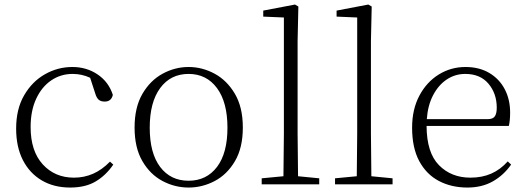

<svg xmlns="http://www.w3.org/2000/svg" viewBox="-20 -820 2337 854"><path d="M292 14.2Q219.7 14.2 165.8 -17.6Q111.8 -49.3 81.8 -107.9Q51.8 -166.5 51.8 -248Q51.8 -335 87.4 -396.2Q123 -457.5 179.9 -489.7Q236.8 -522 301.8 -522Q365.2 -522 414.3 -488.8Q463.4 -455.6 481.9 -397.9Q475.1 -368.2 445.8 -368.2Q428.2 -368.2 418.7 -376.7Q409.2 -385.3 403.8 -403.8L380.9 -474.1Q344.2 -491.2 303.2 -491.2Q250 -491.2 207.8 -462.4Q165.5 -433.6 140.9 -380.6Q116.2 -327.6 116.2 -254.9Q116.2 -147.9 170.2 -88.9Q224.1 -29.8 309.1 -29.8Q354 -29.8 393.8 -47.1Q433.6 -64.5 469.2 -101.1L483.9 -87.9Q451.7 -40.5 406 -13.2Q360.4 14.2 292 14.2Z M818.8 14.2Q757.8 14.2 702.9 -14.9Q647.9 -43.9 613.3 -103.3Q578.6 -162.6 578.6 -252.9Q578.6 -342.8 613.5 -402.6Q648.4 -462.4 703.4 -492.2Q758.3 -522 818.8 -522Q879.4 -522 934.6 -492.2Q989.7 -462.4 1024.9 -402.6Q1060.1 -342.8 1060.1 -252.9Q1060.1 -162.6 1025.1 -103.3Q990.2 -43.9 935.1 -14.9Q879.9 14.2 818.8 14.2ZM818.8 -16.1Q898.4 -16.1 945.1 -77.4Q991.7 -138.7 991.7 -252Q991.7 -365.2 945.1 -428.2Q898.4 -491.2 818.8 -491.2Q738.8 -491.2 692.4 -428.2Q646 -365.2 646 -252Q646 -138.7 692.4 -77.4Q738.8 -16.1 818.8 -16.1Z M1239.7 0H1144V-26.9L1240.7 -36.1L1242.7 -226.1V-742.2L1150.9 -746.1V-772.9L1292 -799.8L1307.1 -791L1303.7 -637.2V-226.1L1305.7 -36.1L1399.9 -26.9V0Z M1565.9 0H1470.2V-26.9L1566.9 -36.1L1568.8 -226.1V-742.2L1477.1 -746.1V-772.9L1618.2 -799.8L1633.3 -791L1629.9 -637.2V-226.1L1631.8 -36.1L1726.1 -26.9V0Z M2059.1 14.2Q1987.8 14.2 1932.1 -15.1Q1876.5 -44.4 1844.7 -103.5Q1813 -162.6 1813 -252Q1813 -334 1845.5 -394.8Q1877.9 -455.6 1931.9 -488.8Q1985.8 -522 2050.3 -522Q2111.8 -522 2156.5 -495.4Q2201.2 -468.8 2225.1 -423.1Q2249 -377.4 2249 -319.8Q2249 -282.7 2243.2 -259.8H1877.4Q1877.9 -140.6 1932.6 -85.2Q1987.3 -29.8 2072.3 -29.8Q2124.5 -29.8 2165.3 -47.9Q2206.1 -65.9 2238.3 -102.1L2253.4 -87.9Q2220.2 -40.5 2171.9 -13.2Q2123.5 14.2 2059.1 14.2ZM1878.4 -290H2148.4Q2172.4 -290 2180.9 -302.5Q2189.5 -314.9 2189.5 -340.8Q2189.5 -403.8 2152.8 -447.5Q2116.2 -491.2 2049.3 -491.2Q2004.4 -491.2 1967.3 -466.6Q1930.2 -441.9 1906.5 -396.7Q1882.8 -351.6 1878.4 -290Z"/></svg>

Font: Source Han Serif TW ExtraLight
Style: Regular
Weight: 250
Designer: Ryoko NISHIZUKA Ë•øÂ°öÊ∂ºÂ≠ê (kana & ideographs); Frank Grie√ühammer (Latin, Greek & Cyrillic); Wenlong ZHANG Âº†ÊñáÈæô 
Foundry: Adobe
Version: Version 2.003;hotconv 1.1.1;makeotfexe 2.6.0